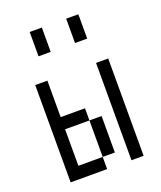

<svg xmlns="http://www.w3.org/2000/svg" viewBox="-139 -839 778 927"><g transform="rotate(-20 250.0 -375.0)"><path d="M62.5 -500Q62.5 -500 62.5 0H250V-62.5H125V-250H250V-62.5H312.5V-250H250V-312.5H125V-500ZM375 -500Q375 -500 375 0H437.5Q437.5 0 437.5 -500ZM125 -750Q125 -750 125 -625H187.5Q187.5 -625 187.5 -750ZM312.5 -750Q312.5 -750 312.5 -625H375Q375 -625 375 -750Z"/></g></svg>

Font: UnifontExMono
Style: Regular
Weight: 500
Version: Version 15.0.06